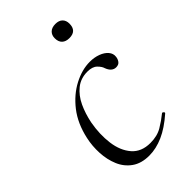

<svg xmlns="http://www.w3.org/2000/svg" viewBox="-192 -655 729 729"><g transform="rotate(-45 172.5 -290.0)"><path d="M156 13Q114 13 86.5 -6.5Q59 -26 45.5 -58Q32 -90 30 -128Q28 -166 36 -202Q50 -266 84 -309.5Q118 -353 162 -376Q206 -399 248 -399Q272 -399 292 -391.5Q312 -384 323 -371Q334 -358 332 -342Q331 -331 324.5 -322Q318 -313 304 -313Q293 -313 284.5 -320.5Q276 -328 271 -342Q268 -353 255 -366Q242 -379 215 -379Q179 -379 153.5 -358.5Q128 -338 112.5 -305Q97 -272 89 -232Q79 -177 85.5 -128Q92 -79 118.5 -48.5Q145 -18 193 -18Q230 -18 256 -33.5Q282 -49 304 -67Q307 -69 311 -65Q315 -61 312 -58Q270 -21 231.5 -4Q193 13 156 13ZM257 -517Q238 -517 227.5 -527Q217 -537 217 -556Q217 -573 227.5 -583Q238 -593 257 -593Q276 -593 286 -583Q296 -573 296 -556Q296 -517 257 -517Z"/></g></svg>

Font: Cormorant Light
Style: Italic
Weight: 300
Italic angle: -10°
Designer: Christian Thalmann (Catharsis Fonts)
Foundry: Catharsis Fonts
Version: Version 4.000